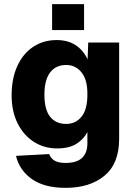

<svg xmlns="http://www.w3.org/2000/svg" viewBox="-20 -743 640 925"><path d="M296 162Q194 162 134 120Q74 78 57 8L217 -1Q224 20 243 31Q262 42 296 42Q401 42 401 -53V-107Q383 -72 348 -50Q313 -28 255 -28Q192 -28 142.5 -60Q93 -92 64.5 -149.5Q36 -207 36 -283Q36 -365 63.5 -425Q91 -485 140 -517.5Q189 -550 253 -550Q306 -550 343.5 -526Q381 -502 402 -457L405 -538H554V-74Q554 45 483.5 103.5Q413 162 296 162ZM299 -146Q344 -146 372.5 -180.5Q401 -215 401 -287Q402 -358 373 -394Q344 -430 299 -430Q249 -430 221.5 -394Q194 -358 194 -287Q194 -215 221.5 -180.5Q249 -146 299 -146ZM231 -598V-723H385V-598Z"/></svg>

Font: Geist Mono ExtraBold
Style: Regular
Weight: 800
Monospace: yes
Designer: Basement.studio, Andrés Briganti, Mateo Zaragoza
Foundry: Basement.studio, Vercel, Andrés Briganti, Guido Ferreyra, Mateo Zaragoza
Version: Version 1.500; ttfautohint (v1.8.4.7-5d5b)